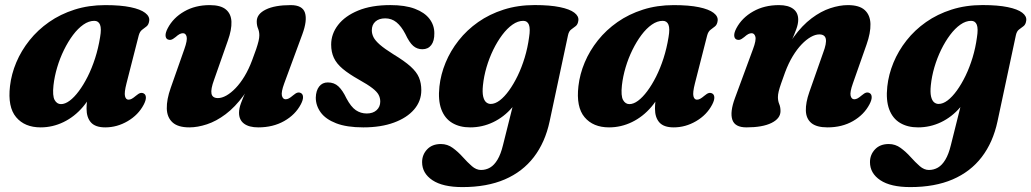

<svg xmlns="http://www.w3.org/2000/svg" viewBox="-20 -500 4157 774"><path d="M489.8 -163.4Q480.4 -126.5 483.9 -112.3Q487.4 -98.2 498 -98.2Q504.6 -98.2 511.2 -101.8Q517.8 -105.4 527.9 -113.9Q538.7 -123.1 545.7 -124.9Q552.7 -126.8 559.4 -123.3Q567.7 -119 568.1 -107.4Q568.6 -95.8 559.3 -78Q537.7 -36.8 494.7 -11.6Q451.8 13.5 404.4 13.5Q364.4 13.5 346.6 -6.5Q328.9 -26.5 328.9 -61.8Q328.9 -74 330.2 -87.6Q331.5 -101.3 334.3 -117.5Q337.1 -133.7 341.8 -153Q346.5 -172.3 353.2 -195.7L365.7 -163.3Q348.2 -108.8 314.2 -69Q280.2 -29.2 236.2 -7.9Q192.2 13.5 143.8 13.5Q79.5 13.5 45 -27.6Q10.5 -68.7 20.3 -152.9Q25.8 -201.3 45.7 -248.5Q65.6 -295.8 98.9 -337.5Q132.2 -379.3 177.8 -411.1Q223.4 -443 280.5 -461.2Q337.5 -479.4 404.4 -479.4Q466.3 -479.4 506.3 -471Q546.4 -462.6 565.1 -448.2Q583.9 -433.9 581.5 -416.1Q579.5 -400.5 570.7 -393.6Q562 -386.7 552.7 -379.8Q543.5 -372.9 539.2 -356.9ZM195.6 -156.1Q191 -113.6 200.2 -96.9Q209.5 -80.3 225.7 -80.3Q242.3 -80.3 260.7 -93.9Q279.2 -107.6 297.8 -132.6Q316.5 -157.6 333.4 -191.1Q350.3 -224.7 363.4 -265.2Q376.4 -305.7 383.5 -350Q389.6 -384.6 383.3 -400.3Q377 -416 360.1 -416Q338 -416 316.1 -400.7Q294.2 -385.4 274.3 -358.9Q254.4 -332.3 237.9 -298.7Q221.4 -265.1 210.5 -228.4Q199.6 -191.7 195.6 -156.1Z M1192.9 -124.9Q1201.2 -120.6 1201.6 -109Q1202.1 -97.4 1192.8 -79.6Q1170.8 -37.6 1125.6 -12Q1080.5 13.5 1021.1 13.5Q983.9 13.5 963.7 -1.6Q943.6 -16.7 943.6 -45.4Q943.6 -62.5 951.3 -83.7Q959.1 -104.9 970.3 -129.8Q981.5 -154.7 993.1 -183Q1004.8 -211.4 1012.1 -242.9L1024.1 -232.8Q997.2 -163 962.4 -115.6Q927.6 -68.1 889.7 -39.7Q851.8 -11.2 814.1 1.1Q776.5 13.5 743.4 13.5Q697.4 13.5 675.4 -6.7Q653.3 -26.8 652.4 -62.6Q651.5 -98.5 668.2 -145.7L723.2 -302.1Q735.9 -337.9 732.4 -352Q728.8 -366.1 717.6 -366.1Q711.3 -366.1 704.5 -362.8Q697.7 -359.4 687.6 -350.4Q676.8 -341.6 669.8 -339.8Q662.8 -337.9 656.1 -341Q647.8 -345.3 647.4 -356.9Q646.9 -368.5 656.2 -386.3Q678.2 -428.3 722.6 -453.8Q766.9 -479.4 825.5 -479.4Q869.6 -479.4 890.6 -461.8Q911.7 -444.3 913 -412.4Q914.3 -380.4 898.7 -336.8L843.2 -178.9Q828.9 -140.3 832.6 -122.4Q836.3 -104.6 858.7 -104.6Q874.3 -104.6 892.7 -114.9Q911.1 -125.3 929.8 -144.8Q948.6 -164.3 965.7 -192.5Q982.8 -220.8 996.3 -256.9Q1006.4 -283.2 1012.8 -302.2Q1019.1 -321.1 1022.3 -334.5Q1025.4 -347.8 1025.4 -357.3Q1025.4 -372.8 1020.2 -385.1Q1015 -397.4 1015 -413.7Q1015 -443.5 1051.3 -461.4Q1087.6 -479.4 1152.2 -479.4Q1199.4 -479.4 1209.4 -448.5Q1219.4 -417.6 1198.7 -361.5L1125.8 -163.8Q1112.8 -128.4 1116.5 -114.1Q1120.3 -99.8 1131.4 -99.8Q1137.8 -99.8 1144.5 -103.3Q1151.3 -106.9 1161.4 -115.5Q1172.2 -124.7 1179.2 -126.5Q1186.2 -128.4 1192.9 -124.9Z M1458.4 -42.5Q1483.5 -42.5 1498.2 -55.9Q1512.9 -69.3 1512.9 -90.6Q1512.9 -105.3 1506.2 -117.9Q1499.6 -130.4 1481.1 -144.7Q1462.7 -159 1426.5 -179.2Q1385.7 -202.2 1361.3 -222.8Q1336.8 -243.4 1325.9 -266.8Q1315 -290.2 1315 -320.2Q1315 -363.3 1342.9 -399.4Q1370.8 -435.6 1423.9 -457.5Q1477 -479.5 1553.6 -479.5Q1613.4 -479.5 1652.5 -464.6Q1691.7 -449.8 1711.3 -424.1Q1730.9 -398.5 1730.9 -366.1Q1731.3 -334.8 1718.4 -318.2Q1705.6 -301.5 1682.7 -301.5Q1661.5 -301.5 1645.8 -315Q1630.2 -328.4 1613.9 -363.3Q1597.7 -394.4 1578.2 -410.2Q1558.8 -426 1532.8 -426Q1508 -426 1493.4 -413.1Q1478.9 -400.2 1478.9 -377.5Q1478.9 -363.7 1485.7 -350Q1492.5 -336.4 1511.2 -320Q1530 -303.6 1565.6 -281.3Q1610.6 -254.1 1635.1 -232Q1659.7 -209.9 1669 -187.4Q1678.4 -165 1678.4 -136.3Q1678.4 -92.5 1649.4 -58.7Q1620.4 -25 1568 -5.8Q1515.6 13.5 1444.7 13.5Q1377.7 13.5 1335.2 -3Q1292.8 -19.4 1272.9 -46.8Q1253 -74.2 1253 -106.5Q1253.8 -134.7 1266.6 -151.2Q1279.3 -167.7 1301.6 -167.7Q1327.3 -167.7 1344.3 -151.7Q1361.3 -135.8 1376.6 -103.5Q1394.9 -69.2 1414.5 -55.8Q1434.2 -42.5 1458.4 -42.5Z M2195.6 -10.4Q2177.5 74 2132.1 133.2Q2086.8 192.3 2014.8 223.3Q1942.8 254.2 1844.2 254.2Q1764.8 254.2 1723.2 226.4Q1681.6 198.5 1681.6 153.6Q1681.6 123.6 1701.9 102.1Q1722.2 80.6 1757.4 80.6Q1783.8 80.6 1805.3 96.4Q1826.8 112.1 1845.4 132.9Q1864 153.7 1881.9 169.5Q1899.9 185.2 1919 185.2Q1938.9 185.2 1955.6 175.5Q1972.3 165.8 1985.5 143.7Q1998.8 121.7 2007.7 85L2071.9 -171.6L2094.9 -157.7Q2078 -105.3 2044.7 -66.7Q2011.4 -28.1 1967.8 -7.3Q1924.2 13.5 1875.3 13.5Q1832.8 13.5 1802.8 -4.6Q1772.8 -22.6 1759.1 -59.2Q1745.4 -95.9 1751.4 -151.2Q1756.7 -200 1776.3 -247.5Q1795.9 -295.1 1829 -337Q1862 -379 1907.6 -411Q1953.2 -443 2010.5 -461.3Q2067.8 -479.6 2135.5 -479.6Q2197.1 -479.6 2236.9 -471.3Q2276.8 -463.1 2295.3 -448.9Q2313.9 -434.7 2311.5 -417.2Q2309.5 -401.4 2300.7 -394.7Q2291.9 -387.9 2282.6 -381.1Q2273.3 -374.3 2269.8 -358.1ZM1926.9 -156.4Q1924 -128.1 1927.7 -111.5Q1931.5 -95 1939.6 -88Q1947.7 -81 1958.3 -81Q1975.8 -81 1994.6 -95.2Q2013.4 -109.5 2031.9 -135.1Q2050.4 -160.7 2066.8 -194.4Q2083.1 -228.1 2095.2 -267.8Q2107.2 -307.5 2112.8 -349.3Q2118.4 -384.2 2112.3 -400.1Q2106.1 -416 2089.4 -416Q2067.8 -416 2046.1 -400.8Q2024.4 -385.6 2004.6 -359.2Q1984.8 -332.8 1968.4 -299.3Q1952.1 -265.7 1941.3 -229Q1930.6 -192.3 1926.9 -156.4Z M2781.3 -163.4Q2771.9 -126.5 2775.4 -112.3Q2778.9 -98.2 2789.5 -98.2Q2796.1 -98.2 2802.7 -101.8Q2809.3 -105.4 2819.4 -113.9Q2830.2 -123.1 2837.2 -124.9Q2844.2 -126.8 2850.9 -123.3Q2859.2 -119 2859.6 -107.4Q2860.1 -95.8 2850.8 -78Q2829.2 -36.8 2786.2 -11.6Q2743.3 13.5 2695.9 13.5Q2655.9 13.5 2638.1 -6.5Q2620.4 -26.5 2620.4 -61.8Q2620.4 -74 2621.7 -87.6Q2623 -101.3 2625.8 -117.5Q2628.6 -133.7 2633.3 -153Q2638 -172.3 2644.7 -195.7L2657.2 -163.3Q2639.7 -108.8 2605.7 -69Q2571.7 -29.2 2527.7 -7.9Q2483.7 13.5 2435.3 13.5Q2371 13.5 2336.5 -27.6Q2302 -68.7 2311.8 -152.9Q2317.3 -201.3 2337.2 -248.5Q2357.1 -295.8 2390.4 -337.5Q2423.7 -379.3 2469.3 -411.1Q2514.9 -443 2572 -461.2Q2629 -479.4 2695.9 -479.4Q2757.8 -479.4 2797.8 -471Q2837.9 -462.6 2856.6 -448.2Q2875.4 -433.9 2873 -416.1Q2871 -400.5 2862.2 -393.6Q2853.5 -386.7 2844.2 -379.8Q2835 -372.9 2830.7 -356.9ZM2487.1 -156.1Q2482.5 -113.6 2491.7 -96.9Q2501 -80.3 2517.2 -80.3Q2533.8 -80.3 2552.2 -93.9Q2570.7 -107.6 2589.3 -132.6Q2608 -157.6 2624.9 -191.1Q2641.8 -224.7 2654.9 -265.2Q2667.9 -305.7 2675 -350Q2681.1 -384.6 2674.8 -400.3Q2668.5 -416 2651.6 -416Q2629.5 -416 2607.6 -400.7Q2585.7 -385.4 2565.8 -358.9Q2545.9 -332.3 2529.4 -298.7Q2512.9 -265.1 2502 -228.4Q2491.1 -191.7 2487.1 -156.1Z M2948.5 -341Q2940.2 -345.3 2939.8 -356.9Q2939.3 -368.5 2948.6 -386.3Q2971 -428.3 3016 -453.8Q3060.9 -479.4 3120.3 -479.4Q3157.5 -479.4 3177.6 -464.3Q3197.8 -449.2 3197.8 -420.5Q3197.8 -403.4 3190 -382.2Q3182.3 -361 3171.1 -336.1Q3159.9 -311.2 3148.3 -282.8Q3136.7 -254.5 3129.3 -223L3117.3 -233.1Q3144.6 -302.9 3179.2 -350.3Q3213.8 -397.8 3251.7 -426.2Q3289.6 -454.7 3327.2 -467Q3364.9 -479.4 3398 -479.4Q3444.4 -479.4 3466.2 -459.2Q3488.1 -439.1 3489 -403.2Q3489.9 -367.4 3473.2 -320.2L3418.2 -163.8Q3405.5 -128 3409.1 -113.9Q3412.7 -99.8 3423.8 -99.8Q3430.2 -99.8 3436.9 -103.3Q3443.7 -106.9 3453.8 -115.5Q3464.6 -124.7 3471.6 -126.5Q3478.6 -128.4 3485.3 -124.9Q3493.6 -120.6 3494 -109Q3494.5 -97.4 3485.2 -79.6Q3463.2 -37.6 3418.8 -12Q3374.5 13.5 3315.9 13.5Q3271.9 13.5 3250.8 -4Q3229.7 -21.6 3228.6 -53.8Q3227.6 -86 3242.7 -129.1L3298.2 -287Q3312.9 -325.6 3309 -343.5Q3305.1 -361.3 3282.7 -361.3Q3267.1 -361.3 3248.7 -351Q3230.3 -340.6 3211.5 -321.1Q3192.8 -301.6 3175.7 -273.4Q3158.6 -245.1 3145.1 -209Q3135.5 -182.7 3128.9 -163.7Q3122.3 -144.8 3119.1 -131.6Q3116 -118.5 3116 -108.6Q3116 -93.2 3121.2 -80.8Q3126.4 -68.5 3126.4 -52.2Q3126.4 -22.4 3090.1 -4.4Q3053.8 13.5 2989.2 13.5Q2942.4 13.5 2932.2 -17.4Q2922 -48.4 2942.7 -104.4L3015.6 -302.1Q3029 -337.9 3025.1 -352Q3021.2 -366.1 3010 -366.1Q3003.7 -366.1 2996.9 -362.8Q2990.1 -359.4 2980 -350.4Q2969.2 -341.6 2962.2 -339.8Q2955.2 -337.9 2948.5 -341Z M4001.1 -10.4Q3983 74 3937.6 133.2Q3892.3 192.3 3820.3 223.3Q3748.3 254.2 3649.7 254.2Q3570.3 254.2 3528.7 226.4Q3487.1 198.5 3487.1 153.6Q3487.1 123.6 3507.4 102.1Q3527.7 80.6 3562.9 80.6Q3589.3 80.6 3610.8 96.4Q3632.3 112.1 3650.9 132.9Q3669.5 153.7 3687.4 169.5Q3705.4 185.2 3724.5 185.2Q3744.4 185.2 3761.1 175.5Q3777.8 165.8 3791 143.7Q3804.3 121.7 3813.2 85L3877.4 -171.6L3900.4 -157.7Q3883.5 -105.3 3850.2 -66.7Q3816.9 -28.1 3773.3 -7.3Q3729.7 13.5 3680.8 13.5Q3638.3 13.5 3608.3 -4.6Q3578.3 -22.6 3564.6 -59.2Q3550.9 -95.9 3556.9 -151.2Q3562.2 -200 3581.8 -247.5Q3601.4 -295.1 3634.5 -337Q3667.5 -379 3713.1 -411Q3758.7 -443 3816 -461.3Q3873.3 -479.6 3941 -479.6Q4002.6 -479.6 4042.4 -471.3Q4082.3 -463.1 4100.8 -448.9Q4119.4 -434.7 4117 -417.2Q4115 -401.4 4106.2 -394.7Q4097.4 -387.9 4088.1 -381.1Q4078.8 -374.3 4075.3 -358.1ZM3732.4 -156.4Q3729.5 -128.1 3733.2 -111.5Q3737 -95 3745.1 -88Q3753.2 -81 3763.8 -81Q3781.3 -81 3800.1 -95.2Q3818.9 -109.5 3837.4 -135.1Q3855.9 -160.7 3872.3 -194.4Q3888.6 -228.1 3900.7 -267.8Q3912.7 -307.5 3918.3 -349.3Q3923.9 -384.2 3917.8 -400.1Q3911.6 -416 3894.9 -416Q3873.3 -416 3851.6 -400.8Q3829.9 -385.6 3810.1 -359.2Q3790.3 -332.8 3773.9 -299.3Q3757.6 -265.7 3746.8 -229Q3736.1 -192.3 3732.4 -156.4Z"/></svg>

Font: Fraunces
Style: Italic
Weight: 900
Italic angle: -16°
Version: Version 1.000;[0bf87f6ff]